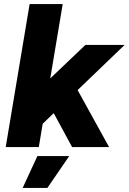

<svg xmlns="http://www.w3.org/2000/svg" viewBox="-20 -720 630 940"><path d="M125 -700H287L226 -336L398 -500H590L360 -279L514 0H333L243 -166L189 -114L170 0H8ZM163 44H319L212 200H91Z"/></svg>

Font: Oak Sans ExtraBold
Style: Italic
Weight: 800
Italic angle: -9.49998°
Foundry: Erik Kennedy, Walven
Version: Version 1.000